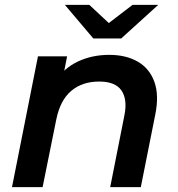

<svg xmlns="http://www.w3.org/2000/svg" viewBox="-20 -764 725 784"><path d="M426 -540Q495 -540 543 -512Q591 -484 610.5 -429.5Q630 -375 614 -296L555 0H430L488 -293Q501 -358 476 -394.5Q451 -431 385 -431Q316 -431 271 -393Q226 -355 210 -277L154 0H29L135 -534H254L224 -382L204 -430Q242 -487 299.5 -513.5Q357 -540 426 -540ZM361 -607 245 -744H345L468 -629H371L521 -744H626L475 -607Z"/></svg>

Font: MOST Montserrat SemiBold
Style: Italic
Weight: 600
Italic angle: -11.3°
Designer: Julieta Ulanovsky
Foundry: Julieta Ulanovsky
Version: Version 8.000;March 11, 2024;FontCreator 15.0.0.2926 64-bit